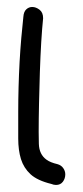

<svg xmlns="http://www.w3.org/2000/svg" viewBox="-20 -522 239 550"><path d="M144.5 -51.8Q155.3 -48.8 161.1 -40.5Q167 -32.2 167 -22.5Q167 -10.7 160.2 -1.5Q153.3 7.8 140.6 7.8Q133.8 7.8 127 4.9Q86.9 -4.9 67.4 -22.9Q47.9 -41 40 -66.4Q32.2 -91.8 32.2 -125.5Q32.2 -159.2 32.2 -202.1Q32.2 -236.3 33.2 -272.5Q34.2 -308.6 36.1 -344.2Q38.1 -379.9 41 -413.1Q43.9 -446.3 46.9 -473.6Q47.9 -488.3 55.2 -495.1Q62.5 -502 72.3 -502Q83 -502 93.3 -494.1Q103.5 -486.3 103.5 -469.7Q100.6 -441.4 98.1 -400.9Q95.7 -360.4 94.2 -315.4Q92.8 -270.5 91.8 -225.6Q90.8 -180.7 90.8 -144.5Q90.8 -125 91.3 -109.9Q91.8 -94.7 97.2 -83.5Q102.5 -72.3 113.3 -64.5Q124 -56.6 144.5 -51.8Z"/></svg>

Font: Hi Melody Cyrillic
Style: Regular
Weight: 400
Version: Version 0.90 April 10, 2018